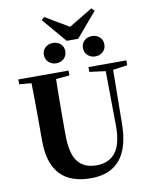

<svg xmlns="http://www.w3.org/2000/svg" viewBox="-118 -1233 1065 1340"><g transform="rotate(-10 414.5 -563.5)"><path d="M497.1 -954.1H415L269 -1126L289.1 -1145L456.1 -1045.9L623 -1147L644 -1127ZM518.1 -884.8Q518.1 -917 540.5 -936.5Q563 -956.1 594.2 -956.1Q625.5 -956.1 647.7 -936.5Q669.9 -917 669.9 -884.8Q669.9 -852.1 647.7 -832Q625.5 -812 594.2 -812Q563 -812 540.5 -832Q518.1 -852.1 518.1 -884.8ZM316.9 -812Q286.6 -812 263.9 -832.3Q241.2 -852.5 241.2 -884.8Q241.2 -917 263.9 -936.5Q286.6 -956.1 316.9 -956.1Q349.1 -956.1 371.1 -936.8Q393.1 -917.5 393.1 -884.8Q393.1 -852.1 370.8 -832Q348.6 -812 316.9 -812ZM801.8 -747.1V-712.9L699.2 -698.2L694.8 -314Q690.4 20 417 20Q125 20 125 -296.9V-405.8Q125 -605 122.1 -705.1L36.1 -712.9V-747.1H392.1V-712.9L295.9 -704.1Q293 -606 293 -405.8V-312Q293 -178.7 336.9 -120.4Q380.9 -62 470.2 -62Q560.1 -62 606.2 -122.8Q652.3 -183.6 650.9 -315.9L647 -698.2L533.2 -712.9V-747.1Z"/></g></svg>

Font: Noto Serif JP Black
Style: Regular
Weight: 900
Designer: Ryoko NISHIZUKA  (kana & ideographs); Frank Grießhammer (Latin, Greek & Cyrillic); Wenlong ZHANG  (bopomofo); Sandoll Co
Foundry: Adobe Systems Incorporated
Version: Version 1.001;PS 1.001;hotconv 16.6.54;makeotf.lib2.5.65590